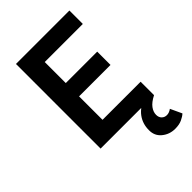

<svg xmlns="http://www.w3.org/2000/svg" viewBox="-271 -798 1123 1123"><g transform="rotate(-45 290.5 -236.5)"><path d="M92 0V-700H534V-589H219V-415H479V-305H219V-111H534V0ZM483 227Q436 227 401.5 198.5Q367 170 368 123Q368 71 397 31.5Q426 -8 496 -39L534 0Q495 20 478 43Q461 66 461 90Q461 111 473.5 123.5Q486 136 505 136Q524 136 543 122L576 193Q562 206 539 216.5Q516 227 483 227Z"/></g></svg>

Font: Inclusive Sans SemiBold
Style: Regular
Weight: 600
Designer: Olivia King
Foundry: Olivia King
Version: Version 2.004